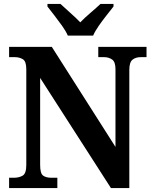

<svg xmlns="http://www.w3.org/2000/svg" viewBox="-20 -951 776 971"><path d="M26 0V-52H49Q77 -52 95 -63Q113 -74 113 -117V-601Q113 -641 95.5 -651.5Q78 -662 55 -662H26V-714H242L564 -208V-601Q564 -638 547 -650Q530 -662 506 -662H477V-714H721V-662H692Q666 -662 650 -649Q634 -636 634 -597V0H541L183 -557V-117Q183 -74 198 -63Q213 -52 240 -52H270V0ZM323 -771Q313 -794 294 -820.5Q275 -847 255 -873Q235 -899 220 -918V-931H286Q305 -913 335 -886.5Q365 -860 386 -838Q407 -860 438 -886.5Q469 -913 488 -931H554V-918Q539 -899 518.5 -873Q498 -847 479.5 -820.5Q461 -794 451 -771Z"/></svg>

Font: Noto Serif Lao SemiCondensed
Style: Bold
Weight: 700
Width: 4
Designer: Monotype Design Team
Foundry: Monotype Imaging Inc.
Version: Version 2.003; ttfautohint (v1.8.4.7-5d5b)